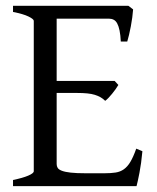

<svg xmlns="http://www.w3.org/2000/svg" viewBox="-20 -635 536 655"><path d="M465.8 -119.1Q461.9 -77.1 455.8 -45.7Q449.7 -14.2 445.8 0H24.4V-21Q57.6 -27.8 76.4 -35.9Q95.2 -43.9 95.2 -50.8V-564Q95.2 -569.8 77.4 -578.6Q59.6 -587.4 24.4 -594.2V-615.2H418L434.1 -603Q433.1 -590.3 431.2 -575.2Q429.2 -560.1 426.3 -544.9Q423.3 -529.8 420.2 -516.1Q417 -502.4 414.1 -493.2H392.1Q391.1 -515.6 387.9 -530.8Q384.8 -545.9 379.9 -554.9Q375 -564 367.9 -567.6Q360.8 -571.3 352.1 -571.3H173.3V-358.9H371.1L383.8 -345.2Q379.9 -338.4 374.3 -330.6Q368.7 -322.8 362.5 -315.2Q356.4 -307.6 350.3 -301.3Q344.2 -294.9 338.9 -291Q331.5 -298.3 323 -303.2Q314.5 -308.1 303.5 -311.5Q292.5 -314.9 277.6 -316.4Q262.7 -317.9 242.2 -317.9H173.3V-75.2Q173.3 -67.9 176.8 -62.3Q180.2 -56.6 190.9 -52.5Q201.7 -48.3 221.2 -46.1Q240.7 -43.9 272.9 -43.9H335.9Q358.4 -43.9 374.3 -46.4Q390.1 -48.8 402.3 -57.4Q414.6 -65.9 424.6 -82.5Q434.6 -99.1 444.8 -127.9Z"/></svg>

Font: Gentium Basic
Style: Regular
Weight: 400
Designer: J. Victor Gaultney and Annie Olsen
Foundry: SIL International
Version: Version 1.100